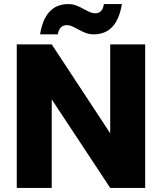

<svg xmlns="http://www.w3.org/2000/svg" viewBox="-20 -919 792 939"><path d="M62 -702V0H233V-433L519 0H690V-702H519V-267L233 -702ZM176 -751H263C268 -781 282 -796 307 -796C323 -796 335 -790 359 -777C391 -760 409 -751 438 -751C514 -751 560 -800 576 -899H488C484 -869 470 -854 445 -854C429 -854 417 -860 393 -873C361 -890 343 -899 314 -899C238 -899 192 -850 176 -751Z"/></svg>

Font: Poppins
Style: Bold
Weight: 700
Designer: Ninad Kale (Devanagari), Jonny Pinhorn (Latin)
Foundry: Indian Type Foundry
Version: 4.004